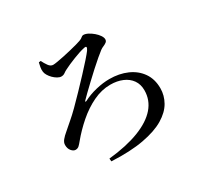

<svg xmlns="http://www.w3.org/2000/svg" viewBox="-163 -988 1326 1256"><g transform="rotate(-30 500.0 -360.0)"><path d="M341 21Q477 7 571.5 -29.5Q666 -66 714.5 -122Q763 -178 763 -252Q763 -297 740.5 -329Q718 -361 678 -378Q638 -395 587 -395Q521 -395 456.5 -364Q392 -333 334 -282.5Q276 -232 229 -175Q217 -160 206 -149.5Q195 -139 179 -139Q163 -139 148.5 -156Q134 -173 134 -201Q134 -219 148 -236.5Q162 -254 187 -274.5Q212 -295 244 -324Q269 -345 305 -380.5Q341 -416 381.5 -458.5Q422 -501 460.5 -542Q499 -583 527.5 -615.5Q556 -648 567 -663Q578 -679 576 -686Q574 -693 556 -688Q541 -685 519.5 -678Q498 -671 474 -661.5Q450 -652 428 -642.5Q406 -633 391 -625Q378 -619 366 -610Q354 -601 338 -601Q325 -601 309.5 -610Q294 -619 280.5 -632.5Q267 -646 258 -661.5Q249 -677 248 -690Q246 -705 249 -722.5Q252 -740 256 -755L271 -757Q282 -734 296.5 -714Q311 -694 330 -694Q341 -694 364 -698Q387 -702 416 -708Q445 -714 473 -721Q501 -728 523.5 -734Q546 -740 556 -744Q573 -750 580.5 -757.5Q588 -765 597 -765Q613 -765 632 -755Q651 -745 668.5 -730Q686 -715 697 -698.5Q708 -682 708 -669Q708 -656 698.5 -648.5Q689 -641 675.5 -635.5Q662 -630 651 -622Q636 -611 609 -588Q582 -565 549.5 -535.5Q517 -506 486 -476.5Q455 -447 430.5 -423.5Q406 -400 395 -388Q389 -382 391 -380Q393 -378 400 -381Q444 -404 498 -417Q552 -430 600 -430Q674 -430 733 -404Q792 -378 826 -329Q860 -280 860 -211Q860 -157 832.5 -108.5Q805 -60 744.5 -23.5Q684 13 584.5 31.5Q485 50 343 43Z"/></g></svg>

Font: Noto Serif TC SemiBold
Style: Regular
Weight: 600
Version: Version 2.002-H1;hotconv 1.1.0;makeotfexe 2.6.0